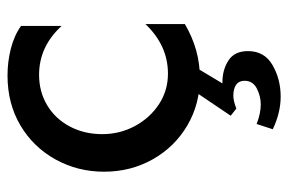

<svg xmlns="http://www.w3.org/2000/svg" viewBox="-148 -394 767 511"><g transform="rotate(-90 235.5 -138.5)"><path d="M290 -502Q215 -502 157 -467.5Q99 -433 66.5 -374Q34 -315 34 -245Q34 -174 67 -115.5Q100 -57 157 -23.5Q214 10 284 10Q359 10 427 -30V-135Q370 -75 295 -75Q250 -75 213.5 -99Q177 -123 155.5 -163Q134 -203 134 -250Q134 -298 154.5 -336.5Q175 -375 211 -396.5Q247 -418 292 -418Q367 -418 422 -358V-466Q397 -484 362 -493Q327 -502 290 -502ZM311 0H245L183 92L202 107Q223 99 236 99Q255 99 265.5 106.5Q276 114 276 129Q276 151 255.5 161.5Q235 172 213 172Q189 172 161 161L147 204Q191 225 234 225Q280 225 317.5 203.5Q355 182 355 138Q355 102 330 86Q305 70 273 70H269Z"/></g></svg>

Font: Geom
Style: Regular
Weight: 400
Version: Version 1.102